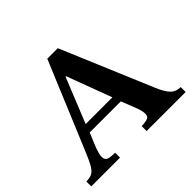

<svg xmlns="http://www.w3.org/2000/svg" viewBox="-154 -854 1047 1047"><g transform="rotate(-45 369.0 -331.0)"><path d="M224 0H2V-38Q29 -38 45.5 -46Q62 -54 76.5 -77.5Q91 -101 110 -147L325 -662H406L630 -131Q651 -82 672.5 -60Q694 -38 730 -38V0H429V-38Q449 -38 470 -43Q491 -48 491 -72Q491 -97 472 -143L444 -214H204L169 -129Q165 -116 160.5 -101.5Q156 -87 156 -74Q156 -51 171.5 -44.5Q187 -38 224 -38ZM221 -262H427L330 -522H326Z"/></g></svg>

Font: STIX Two Text SemiBold
Style: Regular
Weight: 600
Designer: Ross Mills, John Hudson & Paul Hanslow, Tiro Typeworks Ltd; with prior portions MicroPress Inc., and Coen Hoffman.
Foundry: Tiro Typeworks Ltd
Version: Version 2.13 b171